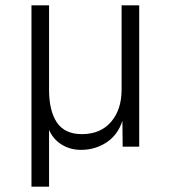

<svg xmlns="http://www.w3.org/2000/svg" viewBox="-20 -550 640 720"><path d="M98 150V-530H164V-214Q164 -134 193.5 -90.5Q223 -47 287 -47Q357 -47 396.5 -93Q436 -139 436 -214V-530H502V0H440L439 -97Q422 -44 379.5 -16Q337 12 284 12Q243 12 211 -8Q179 -28 164 -63V150Z"/></svg>

Font: Geist Mono Light
Style: Regular
Weight: 300
Monospace: yes
Designer: Basement.studio, Andrés Briganti, Mateo Zaragoza
Foundry: Basement.studio, Vercel, Andrés Briganti, Guido Ferreyra, Mateo Zaragoza
Version: Version 1.500; ttfautohint (v1.8.4.7-5d5b)